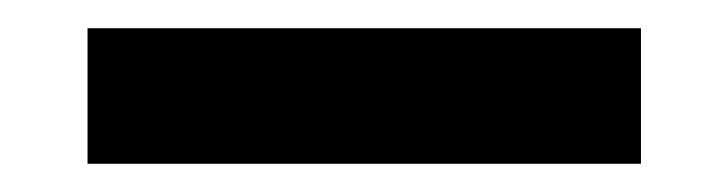

<svg xmlns="http://www.w3.org/2000/svg" viewBox="-20 -317 513 136"><path d="M434 -297H42V-201H434Z"/></svg>

Font: fbb
Style: Bold
Weight: 400
Designer: David J. Perry, Michael Sharpe
Version: Version 1.045